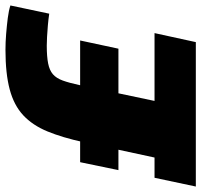

<svg xmlns="http://www.w3.org/2000/svg" viewBox="-47 -699 736 702"><g transform="rotate(-90 321.0 -348.0)"><path d="M-10 0 22 -151H96L152 -410Q169 -488 191.5 -542.5Q214 -597 250.5 -631Q287 -665 345 -680.5Q403 -696 490 -696Q518 -696 548.5 -693.5Q579 -691 606.5 -687.5Q634 -684 652 -678L622 -536Q602 -539 579 -541Q556 -543 537 -544Q518 -545 505 -545Q465 -545 440 -540Q415 -535 400.5 -522.5Q386 -510 377.5 -486.5Q369 -463 361 -426L303 -151H551L518 0ZM50 -283 79 -423H524L494 -283Z"/></g></svg>

Font: Saira Thin ExtraBold
Style: Italic
Weight: 800
Italic angle: -12°
Version: Version 1.101